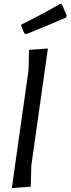

<svg xmlns="http://www.w3.org/2000/svg" viewBox="-20 -950 359 974"><path d="M284 -930 294 -928 319 -870 315 -861Q278 -844 114 -777L103 -781L86 -824Q195 -878 284 -930ZM223 -704 139 -111 136 -3 40 4 125 -596 127 -697Z"/></svg>

Font: Alegreya Sans Medium
Style: Italic
Weight: 500
Italic angle: -7°
Designer: Juan Pablo del Peral
Foundry: Huerta Tipografica
Version: Version 2.007